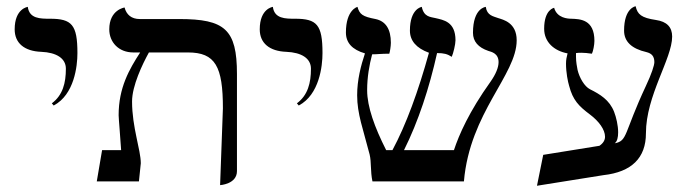

<svg xmlns="http://www.w3.org/2000/svg" viewBox="-20 -581 2206 615"><path d="M152 -243C218 -278 228 -369 228 -411C228 -502 210 -521 140 -521C109 -521 74 -521 69 -559C69 -559 27 -554 27 -487C27 -443 58 -417 112 -415C161 -413 191 -394 191 -361C191 -315 181 -276 146 -250Z M685 12C685 12 739 9 739 -33V-344C739 -487 700 -520 554 -520H428C401 -520 385 -534 379 -557C379 -557 330 -550 330 -487C330 -446 360 -413 407 -413H429C394 -359 360 -300 360 -212C360 -202 366 -135 368 -100H307L290 0H425L431 -58C431 -101 403 -173 403 -256C403 -306 436 -375 457 -413H582C670 -413 694 -368 694 -234Z M937 -243C1003 -278 1013 -369 1013 -411C1013 -502 995 -521 925 -521C894 -521 859 -521 854 -559C854 -559 812 -554 812 -487C812 -443 843 -417 897 -415C946 -413 976 -394 976 -361C976 -315 966 -276 931 -250Z M1635 -452C1635 -509 1591 -518 1576 -523C1560 -529 1540 -531 1536 -559C1536 -559 1495 -556 1495 -476C1495 -448 1512 -429 1544 -418C1553 -415 1577 -411 1577 -382C1577 -365 1568 -343 1551 -319C1483 -224 1450 -149 1434 -100H1274C1320 -192 1355 -299 1380 -411C1402 -411 1413 -408 1427 -399C1432 -410 1439 -439 1439 -452C1439 -512 1400 -517 1375 -523C1359 -527 1338 -526 1331 -559C1331 -559 1293 -554 1293 -483C1293 -451 1313 -427 1354 -412C1320 -289 1281 -182 1237 -100H1217C1180 -173 1156 -239 1156 -292C1156 -334 1163 -373 1172 -407C1189 -407 1200 -409 1227 -409C1229 -415 1232 -433 1232 -444C1232 -487 1216 -513 1183 -520C1141 -528 1132 -535 1125 -559C1125 -559 1088 -550 1088 -477C1088 -444 1108 -422 1149 -410C1136 -371 1124 -325 1124 -276C1124 -216 1143 -168 1164 -86C1170 -61 1166 -33 1173 0H1466C1485 -221 1635 -341 1635 -452Z M1798 -410C1795 -398 1793 -390 1793 -377C1793 -348 1799 -319 1803 -306C1815 -260 1834 -241 1870 -214C1898 -193 1918 -166 1918 -143C1918 -132 1912 -122 1900 -114L1720 -85L1700 14L1913 -20C2003 -30 2049 -75 2049 -154C2049 -275 2133 -393 2133 -464C2133 -494 2116 -512 2081 -517C2034 -524 2022 -535 2016 -561C2016 -561 1979 -556 1979 -483C1979 -448 2003 -425 2051 -414C2067 -410 2076 -401 2076 -382C2076 -372 2067 -344 2049 -306C1977 -152 1991 -130 1949 -122C1957 -128 1960 -141 1960 -157C1960 -179 1954 -205 1947 -223C1932 -261 1902 -279 1870 -295C1852 -304 1836 -332 1830 -357C1828 -368 1825 -382 1825 -399C1825 -404 1825 -408 1825 -411C1831 -412 1837 -412 1842 -412C1852 -412 1862 -411 1876 -409C1880 -417 1884 -438 1884 -450C1884 -519 1838 -520 1810 -521C1799 -521 1764 -523 1755 -556C1755 -556 1723 -551 1723 -489C1723 -446 1755 -418 1798 -410Z"/></svg>

Font: Libertinus Serif
Style: Regular
Weight: 400
Designer: Philipp H. Poll, Khaled Hosny
Foundry: Caleb Maclennan
Version: Version 7.050;RELEASE